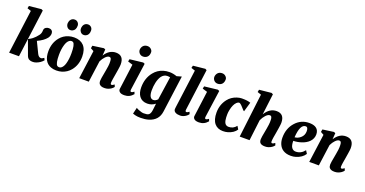

<svg xmlns="http://www.w3.org/2000/svg" viewBox="-43 -1778 5666 2978"><g transform="rotate(20 2790.5 -289.5)"><path d="M126 -723.6 63.5 -744.6 71.8 -785.2 271.5 -805.7 298.3 -792.5 193.4 0H30.8ZM462.9 -133.8Q486.3 -88.9 522 -88.9Q541 -88.9 571.8 -111.3L588.4 -76.7Q545.4 -24.9 479 -1Q451.7 9.3 425.3 9.3Q398.9 9.3 383.1 4.9Q367.2 0.5 355.5 -6.8Q335 -21 324.2 -49.3L233.4 -297.9L235.8 -298.3H233.4Q278.3 -321.3 299.3 -337.9Q342.8 -371.6 379.9 -421.4Q405.8 -455.6 405.8 -502Q405.8 -537.6 433.6 -554.7Q455.1 -567.9 478.5 -567.9Q502 -567.9 513.7 -562.7Q525.4 -557.6 533.2 -548.8Q549.8 -531.7 549.8 -504.4Q549.8 -464.4 522 -425.8Q473.1 -364.7 373 -319.3Z M720.2 -5.4Q595.2 -53.2 595.2 -228.5Q595.2 -367.2 673.8 -462.9Q727.5 -529.3 810.5 -554.7Q852.5 -567.9 902.3 -567.9Q952.1 -567.9 992.2 -552.7Q1032.2 -537.6 1059.6 -508.8Q1117.7 -447.3 1117.7 -329.1Q1117.7 -190.4 1039.1 -94.7Q984.4 -28.8 901.4 -2.9Q859.9 9.8 809.8 9.8Q759.8 9.8 720.2 -5.4ZM805.2 -61.5Q816.9 -52.2 836.4 -52.2Q856 -52.2 872.6 -65.2Q889.2 -78.1 901.6 -99.9Q914.1 -121.6 922.4 -150.9Q942.9 -222.7 942.9 -321.8Q942.9 -465.3 908.2 -492.2Q897.5 -500.5 879.4 -500.5Q861.3 -500.5 844 -487.8Q826.7 -475.1 813.7 -453.4Q800.8 -431.6 792 -402.8Q769 -328.1 769 -233.4Q769 -88.9 805.2 -61.5ZM1059.1 -661.1Q1042.5 -653.3 1023.4 -653.3Q1004.4 -653.3 991.5 -660.4Q978.5 -667.5 969.2 -678.7Q937.5 -716.8 955.6 -772.5Q966.8 -807.6 998.5 -823.2Q1014.6 -830.6 1033.7 -830.6Q1052.7 -830.6 1066.4 -823.7Q1108.4 -802.7 1108.4 -754.4Q1108.4 -684.1 1059.1 -661.1ZM838.4 -661.1Q821.8 -653.3 802.7 -653.3Q783.7 -653.3 771 -660.2Q744.6 -674.8 733.4 -705.1Q728.5 -718.8 728.5 -726.1Q728.5 -733.4 728.8 -744.1Q729 -754.9 734.6 -772.2Q740.2 -789.6 751.5 -802.7Q774.9 -830.6 814.5 -830.6Q847.7 -830.6 868.7 -805.7Q887.7 -784.2 887.7 -754.4Q887.7 -684.1 838.4 -661.1Z M1694.8 -73.7Q1709 -73.7 1738.8 -96.2L1752.4 -60.5Q1722.2 -19 1664.6 1Q1638.7 10.3 1605.7 10.3Q1572.8 10.3 1553.2 2.4Q1533.7 -5.4 1523.4 -17.6Q1506.8 -36.6 1506.8 -73.2Q1506.8 -93.3 1512.2 -123.5L1536.6 -259.8Q1551.3 -342.3 1551.3 -370.6Q1551.3 -398.9 1551 -410.9Q1550.8 -422.9 1548.3 -436Q1545.9 -449.2 1541.5 -457Q1532.7 -471.2 1515.4 -471.2Q1498 -471.2 1482.2 -461.7Q1466.3 -452.1 1450.7 -435.5Q1418.5 -402.8 1394.5 -352.1L1346.2 0H1188L1252 -469.7L1199.7 -499L1207.5 -542.5L1390.1 -567.9L1415.5 -556.2L1407.7 -453.6Q1480 -567.9 1590.8 -567.9Q1720.2 -567.9 1720.2 -420.4Q1720.2 -393.6 1710 -330.6L1696.3 -246.6Q1693.4 -228 1689.7 -208Q1686 -188 1683.1 -168.5Q1675.8 -125 1675.8 -99.4Q1675.8 -73.7 1694.8 -73.7Z M1967.3 -660.2Q1938 -674.3 1924.8 -705.1Q1918.9 -718.8 1918.9 -736.1Q1918.9 -753.4 1926 -771.5Q1933.1 -789.6 1945.3 -802.7Q1971.7 -830.6 2015.6 -830.6Q2052.2 -830.6 2076.7 -805.7Q2098.6 -784.2 2098.6 -758.5Q2098.6 -732.9 2092.3 -714.4Q2085.9 -695.8 2073.7 -682.4Q2061.5 -668.9 2042.7 -661.1Q2023.9 -653.3 2002.9 -653.3Q1981.9 -653.3 1967.3 -660.2ZM2078.6 -60.5Q2021 9.8 1934.1 9.8Q1881.8 9.8 1858.9 -8.8Q1835.9 -27.3 1835.9 -52.7Q1835.9 -57.6 1838.6 -75Q1841.3 -92.3 1846.7 -134.3L1892.1 -478.5L1812 -503.4L1820.8 -543L2038.6 -567.9L2065.4 -556.2L2002.9 -110.8Q2002 -103.5 2002 -97.7Q2002 -73.7 2020 -73.7Q2034.7 -73.7 2064.9 -96.2Z M2373.5 -553.7Q2419.9 -567.9 2475.8 -567.9Q2531.7 -567.9 2596.2 -545.4L2675.3 -567.9L2593.8 37.6Q2574.7 189 2423.3 235.4Q2366.2 252.9 2291.5 252.9Q2237.8 252.9 2202.9 243.7Q2168 234.4 2160.6 231L2185.5 126Q2195.8 136.2 2224.1 147.5Q2280.8 170.4 2312.3 170.4Q2343.8 170.4 2362.8 167.2Q2381.8 164.1 2396 153.8Q2423.3 133.3 2430.7 70.8L2442.9 -35.6Q2385.7 9.8 2312.5 9.8Q2225.6 9.8 2180.2 -50.8Q2140.1 -105.5 2140.1 -196.3Q2140.1 -348.1 2225.1 -453.1Q2282.7 -525.4 2373.5 -553.7ZM2508.3 -494.1Q2489.7 -499.5 2461.7 -499.5Q2433.6 -499.5 2410.6 -486.6Q2387.7 -473.6 2370.6 -451.4Q2353.5 -429.2 2341.8 -399.7Q2330.1 -370.1 2322.8 -336.9Q2309.1 -274.9 2309.1 -208Q2309.1 -141.1 2328.4 -108.2Q2347.7 -75.2 2381.3 -75.2Q2418.9 -75.2 2452.1 -110.8Z M2912.1 -110.8Q2906.7 -73.7 2930.7 -73.7Q2944.3 -73.7 2974.1 -96.2L2987.8 -60.5Q2958 -19.5 2904.8 1Q2880.9 9.8 2856 9.8Q2831.1 9.8 2812.5 6.1Q2793.9 2.4 2779.3 -5.4Q2747.1 -22.5 2746.1 -56.2Q2746.1 -70.3 2750 -93.8L2833.5 -723.6L2769 -744.6L2778.8 -785.2L2977.1 -805.7L3002 -792.5Z M3198.7 -660.2Q3169.4 -674.3 3156.2 -705.1Q3150.4 -718.8 3150.4 -736.1Q3150.4 -753.4 3157.5 -771.5Q3164.6 -789.6 3176.8 -802.7Q3203.1 -830.6 3247.1 -830.6Q3283.7 -830.6 3308.1 -805.7Q3330.1 -784.2 3330.1 -758.5Q3330.1 -732.9 3323.7 -714.4Q3317.4 -695.8 3305.2 -682.4Q3293 -668.9 3274.2 -661.1Q3255.4 -653.3 3234.4 -653.3Q3213.4 -653.3 3198.7 -660.2ZM3310.1 -60.5Q3252.4 9.8 3165.5 9.8Q3113.3 9.8 3090.3 -8.8Q3067.4 -27.3 3067.4 -52.7Q3067.4 -57.6 3070.1 -75Q3072.8 -92.3 3078.1 -134.3L3123.5 -478.5L3043.5 -503.4L3052.2 -543L3270 -567.9L3296.9 -556.2L3234.4 -110.8Q3233.4 -103.5 3233.4 -97.7Q3233.4 -73.7 3251.5 -73.7Q3266.1 -73.7 3296.4 -96.2Z M3623 -82.5Q3699.2 -82.5 3747.1 -145L3778.3 -94.7Q3735.8 -28.3 3639.6 -0.5Q3604 9.8 3560.8 9.8Q3517.6 9.8 3482.9 -4.6Q3448.2 -19 3423.3 -47.9Q3371.1 -109.4 3371.1 -228.5Q3371.1 -358.4 3446.8 -456.1Q3500 -524.9 3587.9 -553.7Q3632.3 -567.9 3667 -567.9Q3701.7 -567.9 3718.5 -566.7Q3735.4 -565.4 3752 -563.5Q3789.1 -558.1 3811.5 -549.3L3766.1 -392.1Q3755.9 -395 3739.3 -414.1L3711.9 -444.8Q3670.9 -491.2 3651.1 -491.2Q3631.3 -491.2 3610.8 -471.7Q3565.9 -429.7 3546.4 -333Q3537.6 -290 3537.6 -261Q3537.6 -231.9 3538.1 -209Q3538.6 -186 3543.9 -159.2Q3549.3 -132.3 3560.1 -115.2Q3580.1 -82.5 3623 -82.5Z M4345.7 -73.7Q4359.9 -73.7 4389.6 -96.2L4403.3 -60.5Q4373 -19 4314.9 1Q4289.6 10.3 4256.6 10.3Q4223.6 10.3 4204.1 3.2Q4184.6 -3.9 4174.3 -15.6Q4157.7 -34.7 4157.7 -73.2Q4157.7 -93.3 4163.1 -123.5L4188 -259.8Q4202.1 -342.3 4202.1 -370.6Q4202.1 -398.9 4201.9 -410.9Q4201.7 -422.9 4199.2 -436Q4196.8 -449.2 4191.9 -457Q4183.6 -471.2 4166 -471.2Q4148.4 -471.2 4131.8 -460.9Q4115.2 -450.7 4099.1 -433.1Q4064.5 -396 4041.5 -344.2L3999.5 0H3836.9L3924.3 -723.6L3862.3 -744.6L3870.1 -785.2L4069.8 -805.7L4096.7 -792.5L4054.2 -446.8Q4127 -567.9 4241.7 -567.9Q4371.1 -567.9 4371.1 -420.4Q4371.1 -393.6 4360.8 -330.6L4347.2 -246.6Q4344.2 -228 4340.6 -208Q4336.9 -188 4333.5 -168.5Q4326.7 -125 4326.7 -99.4Q4326.7 -73.7 4345.7 -73.7Z M4731.4 -77.6Q4818.4 -77.6 4877 -153.8L4908.2 -103.5Q4862.8 -32.7 4763.7 -2Q4725.6 9.8 4682.6 9.8Q4639.6 9.8 4608.6 1.2Q4577.6 -7.3 4553.7 -22.5Q4529.8 -37.6 4513.2 -58.3Q4496.6 -79.1 4485.8 -103.5Q4464.8 -151.4 4464.8 -210Q4464.8 -211.4 4464.8 -212.9Q4464.8 -365.7 4556.2 -466.8Q4646.5 -567.9 4781.7 -567.9Q4898.9 -567.9 4931.6 -494.1Q4942.4 -469.2 4942.4 -436Q4942.4 -402.8 4929.7 -372.1Q4917 -341.3 4893.6 -316.9Q4870.1 -292.5 4839.1 -274.7Q4808.1 -256.8 4773.9 -245.6Q4706.5 -223.1 4640.1 -222.2Q4640.1 -146 4664.6 -111.8Q4689 -77.6 4731.4 -77.6ZM4745.6 -500.5Q4654.3 -500.5 4640.1 -280.8Q4691.9 -284.2 4735.8 -321.8Q4785.6 -364.7 4785.6 -432.6Q4785.6 -500.5 4745.6 -500.5Z M5491.7 -73.7Q5505.9 -73.7 5535.6 -96.2L5549.3 -60.5Q5519 -19 5461.4 1Q5435.5 10.3 5402.6 10.3Q5369.6 10.3 5350.1 2.4Q5330.6 -5.4 5320.3 -17.6Q5303.7 -36.6 5303.7 -73.2Q5303.7 -93.3 5309.1 -123.5L5333.5 -259.8Q5348.1 -342.3 5348.1 -370.6Q5348.1 -398.9 5347.9 -410.9Q5347.7 -422.9 5345.2 -436Q5342.8 -449.2 5338.4 -457Q5329.6 -471.2 5312.3 -471.2Q5294.9 -471.2 5279.1 -461.7Q5263.2 -452.1 5247.6 -435.5Q5215.3 -402.8 5191.4 -352.1L5143.1 0H4984.9L5048.8 -469.7L4996.6 -499L5004.4 -542.5L5187 -567.9L5212.4 -556.2L5204.6 -453.6Q5276.9 -567.9 5387.7 -567.9Q5517.1 -567.9 5517.1 -420.4Q5517.1 -393.6 5506.8 -330.6L5493.2 -246.6Q5490.2 -228 5486.6 -208Q5482.9 -188 5480 -168.5Q5472.7 -125 5472.7 -99.4Q5472.7 -73.7 5491.7 -73.7Z"/></g></svg>

Font: Merriweather
Style: Heavy Italic
Weight: 900
Italic angle: -7°
Designer: Eben Sorkin
Foundry: Eben Sorkin
Version: Version 1.001